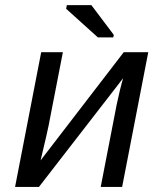

<svg xmlns="http://www.w3.org/2000/svg" viewBox="-20 -733 640 753"><path d="M226.6 -528.3 170.4 -239.3Q168 -224.6 139.2 -104L465.3 -528.3H561.5L459 0H375L437.5 -322.3Q451.2 -387.2 462.9 -426.3L132.8 0H39.1L141.6 -528.3ZM363.8 -586.4 239.3 -698.7 242.2 -712.9H338.4L426.3 -596.2L424.3 -586.4Z"/></svg>

Font: Cousine
Style: Italic
Weight: 400
Italic angle: -12°
Monospace: yes
Designer: Steve Matteson
Foundry: Monotype Imaging Inc.
Version: Version 1.21